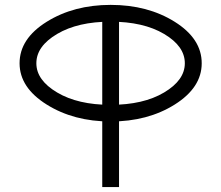

<svg xmlns="http://www.w3.org/2000/svg" viewBox="-20 -775 889 771"><path d="M423.8 -688Q293 -688 209.5 -638.7Q126 -589.4 126 -521Q126 -453.1 209.5 -403.6Q293 -354 423.8 -354Q555.7 -354 638.9 -403.6Q722.2 -453.1 722.2 -521Q722.2 -589.4 638.9 -638.7Q555.7 -688 423.8 -688ZM390.6 -23.9V-714.8H458V-23.9ZM424.3 -755.4Q573.2 -755.4 681.6 -687.5Q790 -619.6 790 -521Q790 -423.3 681.6 -355.2Q573.2 -287.1 424.3 -287.1Q276.4 -287.1 167.5 -355.2Q58.6 -423.3 58.6 -521Q58.6 -619.6 167.5 -687.5Q276.4 -755.4 424.3 -755.4Z"/></svg>

Font: Stelpolvo Sans Regula
Style: Regular
Weight: 400
Designer: Itomi Saki
Foundry: Itomi Saki
Version: Version 1.003;December 30, 2023;FontCreator 15.0.0.2927 64-b